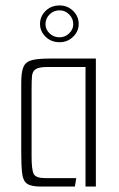

<svg xmlns="http://www.w3.org/2000/svg" viewBox="-20 -685 436 705"><path d="M130 0Q95 0 80 -10Q65 -20 61.5 -47Q58 -74 58 -126V-381Q58 -420 66 -439Q74 -458 96.5 -464Q119 -470 164 -470H332V0H294V-439H154Q123 -439 111 -431Q99 -423 97.5 -405.5Q96 -388 96 -356V-110Q96 -61 104 -46Q112 -31 146 -31H260L255 0ZM199 -530Q168 -530 147.5 -550Q127 -570 127 -597Q127 -625 147.5 -645Q168 -665 199 -665Q228 -665 248.5 -645Q269 -625 269 -597Q269 -570 248.5 -550Q228 -530 199 -530ZM199 -548Q219 -548 234 -562.5Q249 -577 249 -596Q249 -617 234 -632Q219 -647 199 -647Q177 -647 162 -632Q147 -617 147 -596Q147 -577 162 -562.5Q177 -548 199 -548Z"/></svg>

Font: Smooch Sans Light
Style: Regular
Weight: 300
Designer: Robert E. Leuschke
Foundry: Robert E. Leuschke
Version: Version 1.010; ttfautohint (v1.8.3)